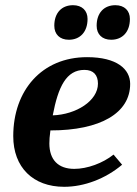

<svg xmlns="http://www.w3.org/2000/svg" viewBox="-20 -712 528 739"><path d="M245 -559C288 -559 317 -589 317 -639C317 -671 296 -692 261 -692C218 -692 189 -663 189 -613C189 -580 210 -559 245 -559ZM408 -559C451 -559 480 -589 480 -639C480 -671 459 -692 424 -692C381 -692 352 -663 352 -613C352 -580 373 -559 408 -559ZM227 7C304 7 386 -24 450 -78L417 -117C376 -84 316 -62 266 -62C204 -62 170 -97 170 -160C170 -173 171 -188 174 -210C367 -210 481 -277 481 -389C481 -446 430 -492 315 -492C141 -492 31 -364 31 -188C31 -68 107 7 227 7ZM183 -268C204 -378 235 -443 305 -443C340 -443 357 -423 357 -390C357 -324 273 -271 183 -268Z"/></svg>

Font: Caladea
Style: Bold Italic
Weight: 700
Italic angle: -9°
Designer: Carolina Giovagnoli and Andres Torresi
Foundry: Carolina Giovagnoli & Andres Torresi
Version: Version 1.001;hotconv 1.0.109;makeotfexe 2.5.65596